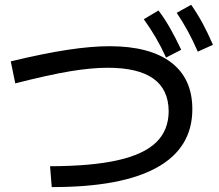

<svg xmlns="http://www.w3.org/2000/svg" viewBox="-20 -800 904 792"><path d="M675.8 -340.8Q675.3 -431.2 612.5 -475.8Q549.8 -520.5 424.8 -520.5Q356.4 -520.5 268.6 -505.9Q180.7 -491.2 43 -456.1L24.4 -546.9Q160.6 -579.6 258.8 -594.5Q356.9 -609.4 431.6 -609.4Q597.7 -609.4 685.5 -542.7Q773.4 -476.1 773.4 -349.6Q773.4 -189.9 627.2 -108.9Q481 -27.8 193.4 -28.3L186.5 -114.3Q357.4 -114.7 465.1 -138.9Q572.8 -163.1 624 -212.6Q675.3 -262.2 675.8 -340.8ZM573.2 -720.7 633.8 -756.8Q660.2 -721.7 681.9 -683.3Q703.6 -645 727.5 -594.7L665 -562.5Q644 -608.4 622.1 -645.8Q600.1 -683.1 573.2 -720.7ZM709 -747.1 768.6 -780.3Q794.4 -743.2 815.7 -703.9Q836.9 -664.6 858.4 -615.2L795.9 -586.9Q774.9 -634.8 754.2 -672.6Q733.4 -710.4 709 -747.1Z"/></svg>

Font: Pretendard GOV Medium
Style: Regular
Weight: 500
Designer: Base glyphs from Inter by Rasmus Andersson; Hangeul glyphs from Noto Sans CJK(Source Han Sans) by Jang Soo-young and Kan
Foundry: Kil Hyung-jin
Version: Version 1.309